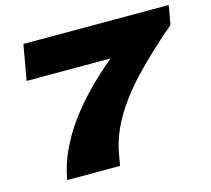

<svg xmlns="http://www.w3.org/2000/svg" viewBox="-100 -806 1015 925"><g transform="rotate(-15 408.0 -344.0)"><path d="M125 0Q137 -71 168.5 -139.5Q200 -208 247 -272.5Q294 -337 353 -397Q412 -457 479 -512H60L91 -688H816L799 -593Q744 -546 690.5 -496.5Q637 -447 589 -395.5Q541 -344 502 -289.5Q463 -235 436.5 -177.5Q410 -120 399 -59Q397 -44 394 -29.5Q391 -15 389 0Z"/></g></svg>

Font: Archivo Expanded Black
Style: Italic
Weight: 900
Width: 7
Italic angle: -10°
Designer: Hector Gatti
Foundry: Omnibus-Type
Version: Version 2.001